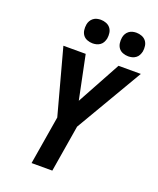

<svg xmlns="http://www.w3.org/2000/svg" viewBox="-171 -1063 958 1165"><g transform="rotate(20 307.5 -480.5)"><path d="M177 0 229 -313 115 -735H259L317 -453L471 -735H615L361 -302L311 0ZM506 -809Q488 -809 471 -815.5Q454 -822 444 -835.5Q434 -849 431.5 -867Q429 -885 432 -903Q434 -916 440.5 -927.5Q447 -939 457.5 -947Q468 -955 480.5 -958Q493 -961 505 -961Q523 -961 540 -954.5Q557 -948 567.5 -934.5Q578 -921 580.5 -903Q583 -885 580 -867Q577 -854 571 -842.5Q565 -831 554 -823Q543 -815 530.5 -812Q518 -809 506 -809ZM276 -809Q258 -809 241 -815.5Q224 -822 214 -835.5Q204 -849 201.5 -867Q199 -885 202 -903Q204 -916 210.5 -927.5Q217 -939 227.5 -947Q238 -955 250.5 -958Q263 -961 275 -961Q293 -961 310 -954.5Q327 -948 337.5 -934.5Q348 -921 350.5 -903Q353 -885 350 -867Q347 -854 341 -842.5Q335 -831 324 -823Q313 -815 300.5 -812Q288 -809 276 -809Z"/></g></svg>

Font: Iosevka XBd Ex Obl
Style: Regular
Weight: 800
Width: 7
Italic angle: -9°
Monospace: yes
Designer: Belleve Invis
Foundry: Belleve Invis
Version: Version 32.5.0; ttfautohint (v1.8.4)